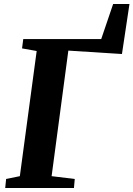

<svg xmlns="http://www.w3.org/2000/svg" viewBox="-20 -938 666 958"><path d="M6 0 10.5 -45 79 -59 163 -683.5 90 -696.5 96 -743H485L544.5 -918H626L588.5 -668.5L321 -685.5L237.5 -59L353 -45L349 0Z"/></svg>

Font: Merriweather 36pt ExtraBold
Style: Italic
Weight: 800
Italic angle: -7.8°
Version: Version 2.101